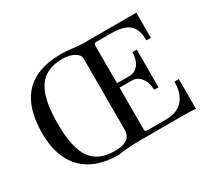

<svg xmlns="http://www.w3.org/2000/svg" viewBox="-124 -808 1109 1019"><g transform="rotate(-30 430.5 -298.5)"><path d="M339 10Q197 10 121 -68Q45 -146 45 -292Q45 -607 342 -607Q366 -607 411 -602Q446 -597 471 -597H798V-443H771Q771 -511 737.5 -540Q704 -569 629 -569H535Q522 -569 522 -555V-324H598Q632 -324 653.5 -352Q675 -380 675 -426H702V-195H675Q675 -239 653 -268Q631 -297 598 -297H522V-40Q522 -27 535 -27H650Q719 -27 754.5 -66.5Q790 -106 790 -179H817V3Q793 0 729 0H479Q423 0 380 5Q369 6 358.5 7.5Q348 9 344 10ZM335 -18Q434 -18 434 -90V-526Q434 -549 405 -565Q376 -581 335 -581Q233 -581 187.5 -513.5Q142 -446 142 -296Q142 -148 187 -83Q232 -18 335 -18Z"/></g></svg>

Font: UnnaRegular
Style: Regular
Weight: 400
Designer: Jorge de Buen Unna
Foundry: Omnibus-Type
Version: Version 2.008;hotconv 1.0.109;makeotfexe 2.5.65596